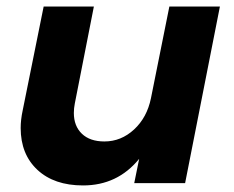

<svg xmlns="http://www.w3.org/2000/svg" viewBox="-20 -558 712 585"><path d="M43 -168Q43 -193 49 -221L113 -538H266L208 -243Q205 -228 205 -214Q205 -174 229.5 -150.5Q254 -127 298 -127Q349 -127 388.5 -163.5Q428 -200 440 -259L496 -538H650L544 0H389L404 -74Q338 7 233 7Q145 7 94 -40.5Q43 -88 43 -168Z"/></svg>

Font: Gontserrat SemiBold
Style: Italic
Weight: 600
Italic angle: -11.3°
Designer: Julieta Ulanovsky
Foundry: Julieta Ulanovsky
Version: Version 6.001